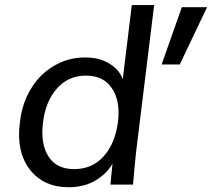

<svg xmlns="http://www.w3.org/2000/svg" viewBox="-20 -746 857 776"><path d="M279.3 -62.5Q353 -62.5 399.4 -114.7Q445.8 -166.5 457 -254.9Q466.8 -337.9 432.6 -388.7Q398.9 -440.4 327.1 -440.4Q256.3 -440.4 210 -388.2Q164.1 -336.4 153.8 -251Q143.1 -166.5 175.3 -114.3Q208 -62.5 279.3 -62.5ZM257.3 10.7Q156.7 10.7 101.1 -60.1Q45.4 -131.8 60.1 -249Q65.9 -306.2 87.9 -354.7Q109.9 -403.3 144.8 -438.7Q179.7 -474.1 225.8 -494.1Q272 -514.2 326.7 -513.7Q383.3 -513.7 423.8 -487.8Q463.4 -462.9 476.1 -425.8L512.7 -725.6H603L529.8 -129.9Q527.3 -107.4 524.4 -75.2Q521.5 -43 517.6 0H426.3L434.6 -85Q414.1 -45.9 367.7 -17.6Q321.3 10.7 257.3 10.7ZM633.3 -485.4 714.8 -716.8H816.9L706.5 -485.4Z"/></svg>

Font: Ride
Style: Italic
Weight: 400
Version: Version 3.000